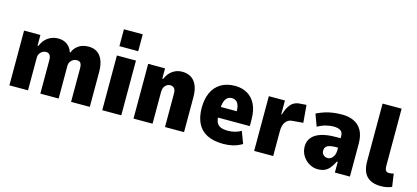

<svg xmlns="http://www.w3.org/2000/svg" viewBox="-61 -1225 3723 1714"><g transform="rotate(15 1800.0 -368.5)"><path d="M59 0V-506H210V-407H218Q232 -443 255 -467Q278 -491 308.5 -504Q339 -517 374 -517Q424 -517 457.5 -491.5Q491 -466 503 -425H510Q522 -462 559 -489.5Q596 -517 656 -517Q701 -517 733.5 -495.5Q766 -474 784 -430.5Q802 -387 802 -321V0H629V-309Q629 -344 618 -358.5Q607 -373 584 -373Q564 -373 548.5 -363.5Q533 -354 523.5 -339Q514 -324 514 -306V0H345V-309Q345 -343 332.5 -358Q320 -373 299 -373Q280 -373 264.5 -363Q249 -353 240 -338Q231 -323 231 -306V0Z M917 -592V-748H1091V-592ZM917 0V-506H1093V0Z M1206 0V-506H1362V-411H1370Q1390 -460 1429 -488.5Q1468 -517 1520 -517Q1567 -517 1601.5 -495.5Q1636 -474 1654.5 -430.5Q1673 -387 1673 -321V0H1497V-307Q1497 -331 1491.5 -345Q1486 -359 1474 -366Q1462 -373 1446 -373Q1429 -373 1414.5 -363.5Q1400 -354 1391 -336.5Q1382 -319 1382 -294V0Z M2037 11Q1945 11 1885.5 -20Q1826 -51 1797.5 -109.5Q1769 -168 1769 -252Q1769 -331 1795.5 -390.5Q1822 -450 1876 -483.5Q1930 -517 2008 -517Q2073 -517 2122 -488.5Q2171 -460 2198.5 -404Q2226 -348 2226 -261V-204H1910V-302H2090L2080 -286Q2080 -353 2061 -378.5Q2042 -404 2008 -404Q1983 -404 1966.5 -390.5Q1950 -377 1940.5 -349Q1931 -321 1931 -276V-223Q1931 -185 1942 -160.5Q1953 -136 1978.5 -124.5Q2004 -113 2049 -113Q2080 -113 2112.5 -121.5Q2145 -130 2168 -145L2210 -34Q2166 -8 2124 1.5Q2082 11 2037 11Z M2321 0V-506H2470V-379H2476Q2491 -435 2520 -471.5Q2549 -508 2598 -513L2666 -518L2680 -356L2574 -347Q2540 -343 2518.5 -314Q2497 -285 2497 -230V0Z M2908 11Q2868 11 2830.5 -11Q2793 -33 2769.5 -71Q2746 -109 2746 -157Q2746 -205 2774.5 -239.5Q2803 -274 2858 -291.5Q2913 -309 2992 -309H3056V-222H3024Q2996 -222 2976 -219Q2956 -216 2942.5 -209.5Q2929 -203 2922 -191Q2915 -179 2915 -160Q2915 -138 2931 -123Q2947 -108 2971 -108Q2987 -108 3002.5 -119Q3018 -130 3027.5 -150.5Q3037 -171 3037 -200V-329Q3037 -365 3014.5 -379.5Q2992 -394 2950 -394Q2919 -394 2882 -385Q2845 -376 2804 -353L2763 -464Q2802 -483 2838.5 -494.5Q2875 -506 2913.5 -511.5Q2952 -517 2997 -517Q3060 -517 3107 -494.5Q3154 -472 3180 -425Q3206 -378 3206 -304V0H3067V-99H3059Q3041 -64 3021.5 -39Q3002 -14 2975.5 -1.5Q2949 11 2908 11Z M3492 11Q3408 11 3363.5 -33.5Q3319 -78 3319 -174V-705H3495V-184Q3495 -162 3498 -148.5Q3501 -135 3509.5 -128Q3518 -121 3532 -121Q3545 -121 3556.5 -122.5Q3568 -124 3577 -127L3594 -8Q3568 2 3545.5 6.5Q3523 11 3492 11Z"/></g></svg>

Font: Nunito Sans 7pt Condensed Black
Style: Regular
Weight: 900
Width: 3
Designer: Vernon Adams
Foundry: Vernon Adams
Version: Version 3.101;gftools[0.9.27]